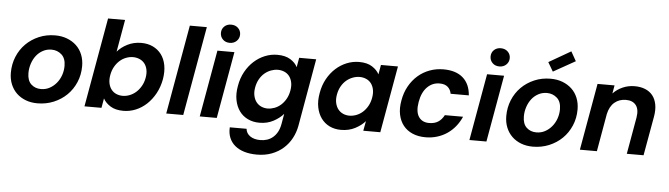

<svg xmlns="http://www.w3.org/2000/svg" viewBox="-58 -1058 5524 1586"><g transform="rotate(5 2703.5 -265.0)"><path d="M607 -329Q607 -257 580.5 -195Q554 -133 508 -88Q462 -43 399.5 -17Q337 9 265 9Q211 9 167 -8Q123 -25 91.5 -55.5Q60 -86 42.5 -129Q25 -172 25 -224Q25 -295 50.5 -357Q76 -419 121.5 -464.5Q167 -510 229 -536.5Q291 -563 364 -563Q418 -563 462.5 -546Q507 -529 539.5 -498.5Q572 -468 589.5 -424.5Q607 -381 607 -329ZM170 -234Q170 -172 202.5 -141.5Q235 -111 284 -111Q323 -111 355.5 -128.5Q388 -146 412 -175Q436 -204 449 -241Q462 -278 462 -318Q462 -381 427 -412Q392 -443 344 -443Q305 -443 272.5 -425.5Q240 -408 217.5 -379Q195 -350 182.5 -312Q170 -274 170 -234Z M880 -473Q912 -511 963.5 -537Q1015 -563 1078 -563Q1131 -563 1173.5 -543Q1216 -523 1244 -486Q1272 -449 1282 -396.5Q1292 -344 1281 -279Q1269 -214 1240 -161Q1211 -108 1170.5 -70Q1130 -32 1080.5 -11.5Q1031 9 978 9Q912 9 870.5 -17Q829 -43 810 -79L796 0H655L786 -740H927ZM1138 -279Q1145 -318 1138 -348.5Q1131 -379 1114.5 -399Q1098 -419 1073 -429.5Q1048 -440 1020 -440Q992 -440 963.5 -429.5Q935 -419 911 -398Q887 -377 869.5 -346.5Q852 -316 845 -277Q838 -238 844.5 -207.5Q851 -177 867.5 -156Q884 -135 908.5 -124.5Q933 -114 962 -114Q990 -114 1018.5 -125Q1047 -136 1071 -157Q1095 -178 1113 -209Q1131 -240 1138 -279Z M1464 -740H1605L1474 0H1333Z M1709 -554H1850L1752 0H1611ZM1804 -627Q1769 -627 1747 -649Q1725 -671 1725 -703Q1725 -735 1747 -756.5Q1769 -778 1804 -778Q1839 -778 1861.5 -756.5Q1884 -735 1884 -703Q1884 -671 1861.5 -649Q1839 -627 1804 -627Z M1903 -279Q1914 -344 1943 -396.5Q1972 -449 2013 -486Q2054 -523 2103.5 -543Q2153 -563 2206 -563Q2272 -563 2314 -537Q2356 -511 2373 -475L2387 -554H2528L2430 4Q2420 60 2394 109Q2368 158 2327 194.5Q2286 231 2231 252Q2176 273 2108 273Q2049 273 2003 259Q1957 245 1925.5 218.5Q1894 192 1878.5 154Q1863 116 1866 68H2005Q2009 106 2041.5 128.5Q2074 151 2126 151Q2155 151 2181.5 142.5Q2208 134 2229.5 116Q2251 98 2266.5 70.5Q2282 43 2289 4L2304 -82Q2273 -46 2222 -18.5Q2171 9 2106 9Q2053 9 2010 -11.5Q1967 -32 1939.5 -70Q1912 -108 1901.5 -161Q1891 -214 1903 -279ZM2338 -277Q2345 -316 2338.5 -346.5Q2332 -377 2315.5 -398Q2299 -419 2274 -429.5Q2249 -440 2221 -440Q2193 -440 2164.5 -429.5Q2136 -419 2112 -399Q2088 -379 2070.5 -348.5Q2053 -318 2046 -279Q2039 -240 2046 -209Q2053 -178 2069.5 -157Q2086 -136 2110.5 -125Q2135 -114 2163 -114Q2191 -114 2219.5 -124.5Q2248 -135 2272 -156Q2296 -177 2313.5 -207.5Q2331 -238 2338 -277Z M2581 -279Q2592 -344 2621 -396.5Q2650 -449 2691 -486Q2732 -523 2781.5 -543Q2831 -563 2884 -563Q2951 -563 2992 -536.5Q3033 -510 3051 -475L3065 -554H3206L3108 0H2967L2982 -81Q2951 -45 2899.5 -18Q2848 9 2782 9Q2729 9 2687 -11.5Q2645 -32 2617.5 -70Q2590 -108 2579.5 -161Q2569 -214 2581 -279ZM3016 -277Q3023 -316 3016.5 -346.5Q3010 -377 2993.5 -398Q2977 -419 2952 -429.5Q2927 -440 2899 -440Q2871 -440 2842.5 -429.5Q2814 -419 2790 -399Q2766 -379 2748.5 -348.5Q2731 -318 2724 -279Q2717 -240 2724 -209Q2731 -178 2747.5 -157Q2764 -136 2788.5 -125Q2813 -114 2841 -114Q2869 -114 2897.5 -124.5Q2926 -135 2950 -156Q2974 -177 2991.5 -207.5Q3009 -238 3016 -277Z M3259 -277Q3270 -342 3299.5 -395Q3329 -448 3372 -485.5Q3415 -523 3469 -543Q3523 -563 3583 -563Q3687 -563 3745 -512Q3803 -461 3810 -367H3659Q3653 -402 3629 -423Q3605 -444 3561 -444Q3502 -444 3459 -401Q3416 -358 3402 -277Q3388 -196 3416 -153.5Q3444 -111 3503 -111Q3547 -111 3577 -130Q3607 -149 3627 -187H3778Q3759 -143 3729.5 -106.5Q3700 -70 3662.5 -44.5Q3625 -19 3579.5 -5Q3534 9 3483 9Q3423 9 3376 -11Q3329 -31 3299 -68.5Q3269 -106 3258 -159Q3247 -212 3259 -277Z M3945 -554H4086L3988 0H3847ZM4040 -627Q4005 -627 3983 -649Q3961 -671 3961 -703Q3961 -735 3983 -756.5Q4005 -778 4040 -778Q4075 -778 4097.5 -756.5Q4120 -735 4120 -703Q4120 -671 4097.5 -649Q4075 -627 4040 -627Z M4715 -329Q4715 -257 4688.5 -195Q4662 -133 4616 -88Q4570 -43 4507.5 -17Q4445 9 4373 9Q4319 9 4275 -8Q4231 -25 4199.5 -55.5Q4168 -86 4150.5 -129Q4133 -172 4133 -224Q4133 -295 4158.5 -357Q4184 -419 4229.5 -464.5Q4275 -510 4337 -536.5Q4399 -563 4472 -563Q4526 -563 4570.5 -546Q4615 -529 4647.5 -498.5Q4680 -468 4697.5 -424.5Q4715 -381 4715 -329ZM4278 -234Q4278 -172 4310.5 -141.5Q4343 -111 4392 -111Q4431 -111 4463.5 -128.5Q4496 -146 4520 -175Q4544 -204 4557 -241Q4570 -278 4570 -318Q4570 -381 4535 -412Q4500 -443 4452 -443Q4413 -443 4380.5 -425.5Q4348 -408 4325.5 -379Q4303 -350 4290.5 -312Q4278 -274 4278 -234ZM4666 -725 4484 -623 4440 -698 4622 -803Z M5206 -306Q5217 -373 5190 -408Q5163 -443 5107 -443Q5051 -443 5012 -410Q4973 -377 4959 -313L4904 0H4763L4861 -554H5002L4990 -486Q5023 -521 5069.5 -541.5Q5116 -562 5169 -562Q5218 -562 5256 -546.5Q5294 -531 5318 -501Q5342 -471 5350.5 -426.5Q5359 -382 5349 -325L5291 0H5152Z"/></g></svg>

Font: SVN-Poppins SemiBold
Style: Italic
Weight: 600
Italic angle: -10°
Designer: Ninad Kale (Devanagari), Jonny Pinhorn (Latin)
Foundry: Indian Type Foundry
Version: Version 3.002 2017; ttfautohint (v1.8.3)